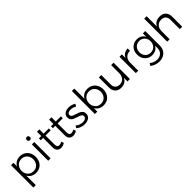

<svg xmlns="http://www.w3.org/2000/svg" viewBox="397 -2460 4375 4375"><g transform="rotate(-45 2584.5 -273.0)"><path d="M634 -262Q634 -185 602.5 -124.5Q571 -64 514 -30.5Q457 3 383 3Q313 3 260.5 -27.5Q208 -58 178 -113V194H100V-526H178V-413Q208 -468 260.5 -498.5Q313 -529 381 -529Q455 -529 512.5 -495Q570 -461 602 -400.5Q634 -340 634 -262ZM555 -264Q555 -320 531 -365.5Q507 -411 464 -436.5Q421 -462 367 -462Q312 -462 269 -436.5Q226 -411 202 -366Q178 -321 178 -264Q178 -207 202 -162Q226 -117 269 -91.5Q312 -66 367 -66Q421 -66 464 -91.5Q507 -117 531 -162Q555 -207 555 -264Z M771 0V-526H848V0ZM860 -677Q860 -654 845.5 -639Q831 -624 809 -624Q787 -624 772.5 -639Q758 -654 758 -677Q758 -700 772.5 -715Q787 -730 809 -730Q831 -730 845.5 -715Q860 -700 860 -677Z M1189 3Q1129 3 1093 -34.5Q1057 -72 1057 -146V-449H981V-510H1057V-648H1134V-510H1301V-449H1134V-159Q1134 -112 1151.5 -90.5Q1169 -69 1204 -69Q1245 -71 1288 -96L1310 -36Q1251 3 1189 3Z M1579 3Q1519 3 1483 -34.5Q1447 -72 1447 -146V-449H1371V-510H1447V-648H1524V-510H1691V-449H1524V-159Q1524 -112 1541.5 -90.5Q1559 -69 1594 -69Q1635 -71 1678 -96L1700 -36Q1641 3 1579 3Z M2126 -482 2096 -422Q2065 -442 2027 -453Q1989 -464 1953 -464Q1906 -464 1877.5 -446.5Q1849 -429 1849 -393Q1849 -368 1865 -352Q1881 -336 1905 -326.5Q1929 -317 1971 -304Q2026 -287 2060.5 -271Q2095 -255 2119 -225Q2143 -195 2143 -146Q2143 -73 2087.5 -35Q2032 3 1950 3Q1893 3 1839 -16.5Q1785 -36 1748 -71L1778 -128Q1811 -97 1858.5 -79Q1906 -61 1953 -61Q2003 -61 2034.5 -81Q2066 -101 2066 -140Q2066 -178 2035 -197Q2004 -216 1941 -234Q1888 -250 1855 -265.5Q1822 -281 1798.5 -310Q1775 -339 1775 -386Q1775 -457 1827 -493.5Q1879 -530 1958 -530Q2004 -530 2048 -517Q2092 -504 2126 -482Z M2810 -262Q2810 -185 2778.5 -124.5Q2747 -64 2690 -30.5Q2633 3 2559 3Q2489 3 2436.5 -27.5Q2384 -58 2354 -113V0H2276V-742H2354V-413Q2384 -468 2436.5 -498.5Q2489 -529 2557 -529Q2631 -529 2688.5 -495Q2746 -461 2778 -400.5Q2810 -340 2810 -262ZM2731 -264Q2731 -320 2707 -365.5Q2683 -411 2640 -436.5Q2597 -462 2543 -462Q2488 -462 2445 -436.5Q2402 -411 2378 -366Q2354 -321 2354 -264Q2354 -207 2378 -162Q2402 -117 2445 -91.5Q2488 -66 2543 -66Q2597 -66 2640 -91.5Q2683 -117 2707 -162Q2731 -207 2731 -264Z M3404 0H3326V-119Q3275 1 3126 3Q3034 3 2981.5 -52Q2929 -107 2929 -202V-526H3007V-222Q3007 -152 3046 -112Q3085 -72 3153 -72Q3234 -73 3280 -127Q3326 -181 3326 -268V-526H3404Z M3861 -529V-453Q3779 -454 3729 -407.5Q3679 -361 3672 -280V0H3594V-526H3672V-409Q3698 -467 3746 -497.5Q3794 -528 3861 -529Z M4425 -55Q4425 21 4392 78Q4359 135 4299 165.5Q4239 196 4160 196Q4043 195 3944 119L3980 62Q4020 95 4063 111.5Q4106 128 4157 129Q4243 129 4295 79.5Q4347 30 4347 -53V-133Q4319 -80 4269 -51.5Q4219 -23 4153 -23Q4083 -23 4028.5 -55.5Q3974 -88 3943.5 -145.5Q3913 -203 3913 -277Q3913 -351 3943.5 -408Q3974 -465 4028.5 -497Q4083 -529 4154 -529Q4220 -529 4269 -500.5Q4318 -472 4347 -419V-526H4425ZM4347 -275Q4347 -329 4324 -372Q4301 -415 4260 -439.5Q4219 -464 4167 -464Q4115 -464 4074 -440Q4033 -416 4009.5 -372.5Q3986 -329 3986 -275Q3986 -221 4009.5 -178Q4033 -135 4074 -111Q4115 -87 4167 -87Q4219 -87 4260 -111Q4301 -135 4324 -178Q4347 -221 4347 -275Z M5090 -324V0H5012V-304Q5012 -374 4972.5 -414Q4933 -454 4863 -454Q4780 -453 4732.5 -399.5Q4685 -346 4685 -258V0H4607V-742H4685V-408Q4737 -527 4890 -529Q4984 -529 5037 -474.5Q5090 -420 5090 -324Z"/></g></svg>

Font: Kalaa
Style: Regular
Weight: 400
Version: Version 1.20 June 5, 2016